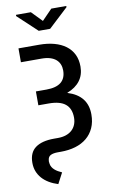

<svg xmlns="http://www.w3.org/2000/svg" viewBox="-119 -991 754 1268"><g transform="rotate(-10 258.0 -357.0)"><path d="M290 -802H213.5L83.5 -923.5V-932H183.5L252 -861.5L320.5 -932H421V-924ZM165 217.5Q131.5 207 104.8 191Q78 175 59.2 153.8Q40.5 132.5 30.5 106.5Q20.5 80.5 20.5 49.5Q20.5 -19 64 -51Q107.5 -83 189 -83H215.5Q246 -83 270 -91.2Q294 -99.5 310.2 -114.5Q326.5 -129.5 335 -150.5Q343.5 -171.5 343.5 -197Q343.5 -257.5 307.2 -287.8Q271 -318 195 -318H125.5V-411H196.5Q327 -411 327 -517Q327 -539 319.5 -557.5Q312 -576 296.5 -589.5Q281 -603 257 -610.5Q233 -618 200 -618H61.5V-711H200Q255.5 -711 300.5 -698.8Q345.5 -686.5 377.5 -662.8Q409.5 -639 426.8 -603.8Q444 -568.5 444 -522Q444 -466 414.2 -426.8Q384.5 -387.5 329 -366.5V-365Q460 -324.5 460 -198.5Q460 -147 442.2 -108Q424.5 -69 392.8 -42.8Q361 -16.5 316.8 -3.2Q272.5 10 219.5 10H199Q167.5 10 150.2 18.8Q133 27.5 130.5 49.5Q129.5 54.5 129.5 60Q129.5 68 131.5 76Q133.5 88.5 139.8 98.5Q146 108.5 155.5 117Q165 125.5 177.2 132.5Q189.5 139.5 203 145.5Z"/></g></svg>

Font: Roberto Sans Medium
Style: Regular
Weight: 500
Designer: Google (font) & Cristiano Sobral (main changes)
Version: Version 1.000;October 12, 2021;FontCreator 14.0.0.2814 64-bi